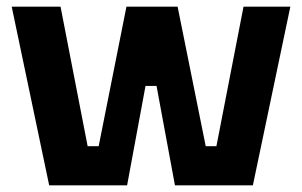

<svg xmlns="http://www.w3.org/2000/svg" viewBox="-20 -554 903 574"><path d="M15 -534H161L242 -117H275L358 -534H511L595 -117H627L708 -534H848L736 0H503L448 -297H415L360 0H127Z"/></svg>

Font: Mozilla Headline BETA
Style: Bold
Weight: 700
Designer: Studio DRAMA
Foundry: Studio DRAMA
Version: Version 0.100